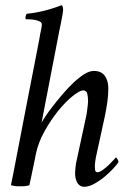

<svg xmlns="http://www.w3.org/2000/svg" viewBox="-20 -713 513 739"><path d="M209 -598Q211 -607 213.5 -619Q216 -631 218 -642.5Q220 -654 221.5 -662.5Q223 -671 223 -674Q223 -679 222 -685Q221 -691 217 -693Q209 -690 195 -685Q181 -680 163 -675Q145 -670 124.5 -666Q104 -662 83 -660Q80 -657 78.5 -649.5Q77 -642 79 -639Q85 -639 95.5 -638.5Q106 -638 116 -636Q126 -634 133.5 -630Q141 -626 141 -619Q141 -611 137.5 -595.5Q134 -580 132 -566Q132 -565 124 -524Q116 -483 104 -421.5Q92 -360 78 -288Q64 -216 52 -153Q40 -90 31.5 -47Q23 -4 22 0Q27 1 31.5 2Q36 3 40.5 3.5Q45 4 49 4Q53 4 57 4Q61 4 65.5 4Q70 4 75 3.5Q80 3 84.5 2Q89 1 93 0Q97 -18 100.5 -34.5Q104 -51 107 -66Q110 -81 113 -94.5Q116 -108 118 -120Q127 -164 151.5 -208Q176 -252 204.5 -287Q233 -322 260 -343.5Q287 -365 300 -365Q313 -365 316 -352Q319 -339 319 -322Q319 -318 318 -310Q317 -302 316 -293.5Q315 -285 314 -277.5Q313 -270 312 -267L276 -100Q274 -92 272.5 -83.5Q271 -75 270.5 -68Q270 -61 269.5 -55.5Q269 -50 269 -47Q269 -24 278 -9Q287 6 304 6Q322 6 343.5 -6Q365 -18 384 -34Q403 -50 417.5 -66Q432 -82 436 -89Q436 -94 432 -100.5Q428 -107 426 -107Q425 -106 417 -97Q409 -88 398 -77.5Q387 -67 375 -58.5Q363 -50 355 -50Q347 -50 346 -59Q345 -68 345 -75Q345 -79 346.5 -91.5Q348 -104 349 -107L383 -263Q386 -277 388.5 -291.5Q391 -306 393 -319.5Q395 -333 396 -346.5Q397 -360 397 -373Q397 -402 383.5 -421Q370 -440 341 -440Q324 -440 303.5 -427Q283 -414 262 -394Q241 -374 220.5 -350Q200 -326 183 -304Q166 -282 154.5 -264.5Q143 -247 140 -241Q146 -271 151.5 -300.5Q157 -330 163 -360Q169 -390 174.5 -419.5Q180 -449 186 -479Q192 -509 197.5 -538.5Q203 -568 209 -598Z"/></svg>

Font: Vermiglione
Style: Italic
Weight: 400
Italic angle: -11°
Version: Version 1.105